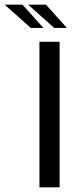

<svg xmlns="http://www.w3.org/2000/svg" viewBox="-123 -798 320 818"><path d="M45 -620H131V0H45ZM8 -679 -103 -778H-27L62 -679ZM108 -679 -3 -778H73L162 -679Z"/></svg>

Font: Smooch Sans Thin SemiBold
Style: Regular
Weight: 600
Version: Version 1.010